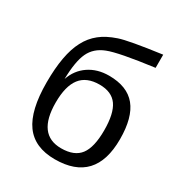

<svg xmlns="http://www.w3.org/2000/svg" viewBox="-175 -854 922 985"><g transform="rotate(30 286.5 -361.5)"><path d="M301 -437Q224 -437 187.5 -389.5Q151 -342 151 -245Q151 -55 292 -55Q370 -55 404 -100Q438 -145 438 -245Q438 -345 405.5 -391Q373 -437 301 -437ZM320 -501Q428 -501 479.5 -438Q531 -375 531 -246Q531 10 292 10Q172 10 115.5 -68Q59 -146 59 -311Q59 -478 105 -564Q128 -609 167 -640Q203 -669 262 -689Q314 -707 506 -733V-655Q301 -628 241 -604Q181 -581 156.5 -529Q132 -477 130 -372Q151 -433 201 -467Q251 -501 320 -501Z"/></g></svg>

Font: Libra Sans
Style: Regular
Weight: 400
Foundry: Context Ltd
Version: Version 1.002